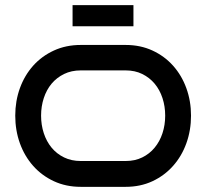

<svg xmlns="http://www.w3.org/2000/svg" viewBox="-20 -724 799 744"><path d="M720.2 -275.9Q720.2 -218.8 702.1 -168.7Q684.1 -118.7 650.6 -81.1Q617.2 -43.5 570.6 -21.7Q523.9 0 466.8 0H293Q235.8 0 189 -21.7Q142.1 -43.5 108.6 -81.1Q75.2 -118.7 57.1 -168.7Q39.1 -218.8 39.1 -275.9Q39.1 -332.5 57.1 -382.3Q75.2 -432.1 108.6 -469.5Q142.1 -506.8 189 -528.3Q235.8 -549.8 293 -549.8H466.8Q523.9 -549.8 570.6 -528.3Q617.2 -506.8 650.6 -469.5Q684.1 -432.1 702.1 -382.3Q720.2 -332.5 720.2 -275.9ZM620.1 -275.9Q620.1 -312 609.6 -344Q599.1 -376 579.3 -399.7Q559.6 -423.3 531.2 -437.3Q502.9 -451.2 466.8 -451.2H293Q256.8 -451.2 228.3 -437.3Q199.7 -423.3 179.9 -399.7Q160.2 -376 149.7 -344Q139.2 -312 139.2 -275.9Q139.2 -239.7 149.7 -207.8Q160.2 -175.8 179.9 -151.9Q199.7 -127.9 228.3 -114Q256.8 -100.1 293 -100.1H466.8Q502.9 -100.1 531.2 -114Q559.6 -127.9 579.3 -151.9Q599.1 -175.8 609.6 -207.8Q620.1 -239.7 620.1 -275.9ZM261.2 -622.1V-704.1H497.1V-622.1Z"/></svg>

Font: Bruno Ace SC
Style: Regular
Weight: 400
Designer: Astigmatic (AOETI)
Foundry: Astigmatic (AOETI)
Version: Version 1.000